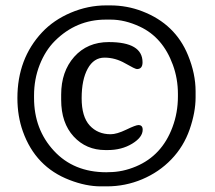

<svg xmlns="http://www.w3.org/2000/svg" viewBox="-20 -697 790 705"><path d="M386.2 -625H368.2Q259.8 -625 181.2 -546.4Q146.5 -511.7 125.7 -459Q105 -406.2 105 -346.7V-337.4Q105 -222.2 177.7 -143.6Q250.5 -64.5 370.6 -64.5L379.9 -64.9Q429.7 -64.9 479.5 -85.9Q574.7 -126 613.3 -230Q633.3 -283.2 633.3 -342.8V-352.1Q633.3 -408.2 614.7 -459Q578.1 -559.6 493.7 -599.1Q438.5 -625 386.2 -625ZM379.4 -542.5Q503.4 -542.5 503.4 -468.3Q503.4 -443.4 482.9 -443.4Q476.1 -443.4 439.7 -464.4Q403.3 -485.4 363.8 -485.4Q324.2 -485.4 302 -444.8Q279.8 -404.3 279.8 -336.4Q279.8 -268.6 309.3 -236.3Q338.9 -204.1 386.2 -204.1Q408.7 -204.1 443.6 -220.9Q478.5 -237.8 488.3 -237.8Q503.9 -237.8 503.9 -220.7Q503.9 -192.9 465.3 -169.4Q426.8 -146 375.5 -146H366.7Q296.4 -146 250.5 -195.8Q204.6 -245.6 204.6 -330.6V-349.6Q204.6 -434.1 252.4 -488.3Q300.8 -542.5 379.4 -542.5ZM372.1 -12.7H350.1Q295.9 -12.7 235.4 -36.1Q110.4 -84 64 -214.4Q43.9 -270.5 43.9 -336.9Q43.9 -481.4 134.3 -578.1Q176.8 -623.5 240 -650.4Q303.2 -677.2 370.1 -677.2H381.3Q382.8 -677.2 384.3 -677.2Q446.8 -677.2 502.9 -655.3Q623.5 -608.9 670.4 -494.1Q698.2 -426.3 698.2 -361.8V-339.8Q698.2 -284.7 676.3 -221.7Q654.3 -158.7 609.1 -111.8Q564 -64.9 502.2 -38.8Q440.4 -12.7 372.1 -12.7Z"/></svg>

Font: Averia Gruesa Libre
Style: Regular
Weight: 400
Italic angle: -1.70001°
Version: Version 1.002